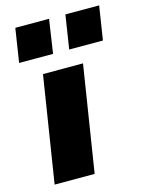

<svg xmlns="http://www.w3.org/2000/svg" viewBox="-113 -815 675 885"><g transform="rotate(-15 224.0 -372.5)"><path d="M36 0 116 -506H307L227 0ZM262 -584 287 -745H448L423 -584ZM23 -584 48 -745H209L185 -584Z"/></g></svg>

Font: Nunito Sans 7pt Black
Style: Italic
Weight: 900
Italic angle: -9°
Version: Version 3.101;gftools[0.9.27]